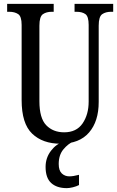

<svg xmlns="http://www.w3.org/2000/svg" viewBox="-20 -734 606 994"><path d="M293 10Q201 10 146.5 -42Q92 -94 92 -216V-605Q92 -649 74 -661Q56 -673 28 -673H17V-714H258V-673H248Q220 -673 202 -660.5Q184 -648 184 -601V-210Q184 -122 219.5 -85.5Q255 -49 312 -49Q376 -49 407.5 -95Q439 -141 439 -208V-605Q439 -649 422 -661Q405 -673 376 -673H366V-714H566V-673H555Q527 -673 509 -660.5Q491 -648 491 -601V-206Q491 -106 441 -48Q391 10 293 10ZM326 240Q274 240 245 213.5Q216 187 216 130Q216 83 244 46.5Q272 10 309 0H358Q333 10 308.5 39Q284 68 284 115Q284 149 300 164Q316 179 339 179Q359 179 389 171V224Q376 231 357.5 235.5Q339 240 326 240Z"/></svg>

Font: Noto Serif Tamil ExtraCondensed
Style: Regular
Weight: 400
Width: 2
Designer: Indian Type Foundry, Tom Grace, and the Monotype Design Team
Foundry: Monotype Imaging Inc.
Version: Version 2.004; ttfautohint (v1.8.4.7-5d5b)